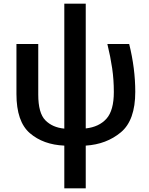

<svg xmlns="http://www.w3.org/2000/svg" viewBox="-20 -779 805 1039"><path d="M444 -759H328V-83Q264 -89 225.5 -128Q187 -167 187 -267V-541H69V-270Q69 -121 141.5 -58.5Q214 4 328 9V240H444V9Q556 2 634 -63Q712 -128 712 -282Q712 -409 679 -541H561Q578 -471 587 -409.5Q596 -348 596 -281Q596 -181 556 -136.5Q516 -92 444 -84Z"/></svg>

Font: Noto Sans Display Medium
Style: Regular
Weight: 500
Designer: Monotype Design Team
Foundry: Monotype Imaging Inc.
Version: Version 1.900